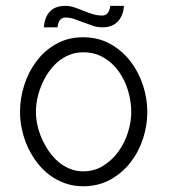

<svg xmlns="http://www.w3.org/2000/svg" viewBox="-20 -631 581 660"><path d="M130.9 -537.1Q132.8 -570.8 151.1 -590.8Q169.4 -610.8 204.1 -610.8Q220.2 -610.8 235.4 -605.7Q250.5 -600.6 265.9 -594.2Q281.2 -587.9 297.6 -582.8Q314 -577.6 332.5 -577.6Q339.4 -577.6 344.2 -580.8Q349.1 -584 352.1 -588.6Q355 -593.3 356.7 -599.1Q358.4 -605 358.9 -610.8H405.8Q404.3 -578.1 385.5 -557.6Q366.7 -537.1 332.5 -537.1Q314.9 -537.1 298.8 -542.5Q282.7 -547.9 267.1 -554Q251.5 -560.1 235.8 -565.4Q220.2 -570.8 204.1 -570.8Q197.3 -570.8 192.4 -567.6Q187.5 -564.5 184.3 -559.6Q181.2 -554.7 179.7 -548.6Q178.2 -542.5 177.7 -537.1ZM486.3 -246.1Q486.3 -198.7 471.2 -153.1Q456.1 -107.4 427.5 -71.3Q398.9 -35.2 358.2 -12.9Q317.4 9.3 265.6 9.3Q232.4 9.3 203.1 -1.2Q173.8 -11.7 149.9 -29.8Q126 -47.9 107.2 -72.5Q88.4 -97.2 75.4 -125.5Q62.5 -153.8 55.7 -184.8Q48.8 -215.8 48.8 -246.1Q48.8 -293 63.5 -338.9Q78.1 -384.8 106 -421.4Q133.8 -458 174.1 -480.5Q214.4 -502.9 265.6 -502.9Q317.4 -502.9 358.2 -480.5Q398.9 -458 427.5 -421.4Q456.1 -384.8 471.2 -338.9Q486.3 -293 486.3 -246.1ZM431.2 -246.1Q431.2 -282.2 420.4 -318.6Q409.7 -355 388.9 -384.5Q368.2 -414.1 337.2 -432.6Q306.2 -451.2 265.6 -451.2Q240.2 -451.2 218 -442.1Q195.8 -433.1 178 -417.7Q160.2 -402.3 146.2 -381.8Q132.3 -361.3 122.8 -338.6Q113.3 -315.9 108.4 -292.2Q103.5 -268.6 103.5 -246.1Q103.5 -224.6 108.6 -200.9Q113.8 -177.2 123.8 -154.5Q133.8 -131.8 147.9 -111.3Q162.1 -90.8 179.9 -75.4Q197.8 -60.1 219.5 -51Q241.2 -42 265.6 -42Q304.2 -42 334.7 -61Q365.2 -80.1 386.7 -109.6Q408.2 -139.2 419.7 -175.5Q431.2 -211.9 431.2 -246.1Z"/></svg>

Font: SaysetthaMai
Style: Regular
Weight: 400
Designer: John M. Durdin
Foundry: Lao Script for Windows
Version: Version 1.101